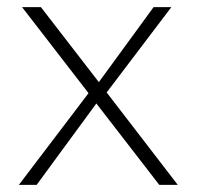

<svg xmlns="http://www.w3.org/2000/svg" viewBox="-20 -520 554 540"><path d="M462 -500H412L258 -289L95 -500H42L229 -258L33 0H83L251 -229L428 0H480L280 -260Z"/></svg>

Font: Perun ExtraLight
Style: Regular
Weight: 200
Foundry: Copyright (c) Stefan Peev, Context Ltd, 2016
Version: Version 1.089